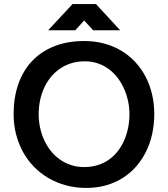

<svg xmlns="http://www.w3.org/2000/svg" viewBox="-20 -901 818 935"><path d="M731.3 -345.2Q731.3 -395.8 720.5 -441.8Q709.7 -487.8 689.1 -527.3Q668.5 -566.9 638.7 -599Q609 -631.1 571.1 -653.8Q533.2 -676.6 487.6 -688.9Q442.1 -701.2 390.1 -701.2Q308.1 -701.2 244.1 -675.7Q180.2 -650.2 136.2 -603.7Q92.2 -557.1 69.2 -491.4Q46.3 -425.6 46.3 -345.2Q46.3 -293.9 58.2 -247.5Q70 -201.1 92 -161Q114 -121 145.6 -88.8Q177.1 -56.5 216.4 -33.6Q255.7 -10.7 302 1.7Q348.2 14.2 399.9 14.2Q451.9 14.2 496.5 1.5Q541.1 -11.2 578 -34.6Q614.9 -58 643.4 -90.7Q671.9 -123.4 691.5 -163.2Q711.1 -203 721.2 -249.2Q731.3 -295.4 731.3 -345.2ZM610.4 -345.2Q610.4 -311.7 604.1 -279.8Q597.9 -247.9 585.4 -219Q573 -190.2 554.6 -166.1Q536.1 -141.9 511.7 -124.4Q487.2 -106.9 456.7 -97.2Q426.2 -87.4 389.8 -87.4Q354.7 -87.4 324.7 -97.5Q294.6 -107.6 269.9 -125.5Q245.2 -143.4 226.2 -167.8Q207.1 -192.2 194.3 -220.8Q181.4 -249.3 174.9 -281.1Q168.3 -312.9 168.3 -345.2Q168.3 -378.7 174.9 -410.9Q181.4 -443.1 194.2 -471.5Q207 -500 226.3 -524.1Q245.6 -548.1 270.5 -565.5Q295.3 -582.9 326.1 -592.7Q356.8 -602.4 393.2 -602.4Q427.8 -602.4 457.5 -592Q487.1 -581.6 511.2 -563.5Q535.4 -545.3 553.8 -520.8Q572.2 -496.2 584.8 -467.5Q597.4 -438.8 603.9 -407.5Q610.4 -376.3 610.4 -345.2ZM433.9 -753.5H565.4L447.3 -881.2H333.2L214.5 -753.5H346.4L389.9 -801.3Z"/></svg>

Font: Saysettha
Style: Regular
Weight: 400
Designer: John M. Durdin
Foundry: Lao Script for Windows
Version: Version 2.201